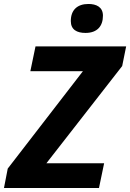

<svg xmlns="http://www.w3.org/2000/svg" viewBox="-50 -948 656 968"><path d="M449 0 475 -125H184L566 -615L586 -714H129L103 -589H368L-11 -98L-30 0ZM381 -782C441 -782 469 -817 469 -869C469 -913 435 -928 396 -928C340 -928 307 -898 307 -842C307 -798 338 -782 381 -782Z"/></svg>

Font: BC Sans
Style: Bold Italic
Weight: 700
Italic angle: -12°
Designer: Monotype Design Team
Province of B.C.
Foundry: Monotype Imaging Inc.
Version: Version 2.000;GOOG;noto-source:20170915:90ef993387c0